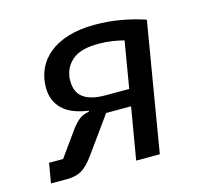

<svg xmlns="http://www.w3.org/2000/svg" viewBox="-83 -621 765 714"><g transform="rotate(-15 300.0 -264.0)"><path d="M42 -76H96L167 -175Q184 -197 198.5 -207.5Q213 -218 234 -221L235 -225Q168 -234 135.5 -266Q103 -298 103 -349Q103 -388 118 -420.5Q133 -453 162.5 -477Q192 -501 236 -514.5Q280 -528 338 -528Q392 -528 441 -519Q490 -510 531 -496L448 0H357L391 -200H295L195 -61Q169 -25 146.5 -12.5Q124 0 92 0H29ZM401 -264 431 -443Q412 -448 387 -452Q362 -456 333 -456Q270 -456 238 -432.5Q206 -409 199 -371Q197 -363 197 -358Q197 -353 197 -348Q197 -305 225.5 -284.5Q254 -264 308 -264Z"/></g></svg>

Font: IBM Plex Mono Text
Style: Italic
Weight: 450
Italic angle: -9°
Monospace: yes
Designer: Mike Abbink, Paul van der Laan, Pieter van Rosmalen
Foundry: Bold Monday
Version: Version 2.1